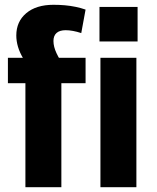

<svg xmlns="http://www.w3.org/2000/svg" viewBox="-20 -781 656 801"><path d="M86 -434H13V-540H146L116 -484Q92 -512 77 -537Q62 -562 55 -586Q48 -610 48 -633Q48 -691 89.5 -726Q131 -761 203 -761Q228 -761 250.5 -759Q273 -757 295 -752.5Q317 -748 337 -741L319 -643Q301 -649 284.5 -652Q268 -655 254 -655Q229 -655 216 -643.5Q203 -632 203 -610Q203 -586 216 -558.5Q229 -531 253 -497L162 -540H337V-434H236V0H86ZM549 -540V0H399V-540ZM554 -752V-608H395V-752Z"/></svg>

Font: Pathway Extreme SemiCondensed
Style: Bold
Weight: 700
Width: 4
Version: Version 1.001;gftools[0.9.26]